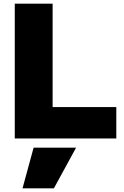

<svg xmlns="http://www.w3.org/2000/svg" viewBox="-20 -750 674 1040"><path d="M60 -730H265V-170H610V0H60ZM102 270 162 50H392L272 270Z"/></svg>

Font: Enso Black
Style: Regular
Weight: 900
Designer: Coji Morishita
Foundry: UNDERFOREST DESIGN
Version: Version 1.000